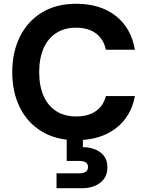

<svg xmlns="http://www.w3.org/2000/svg" viewBox="-20 -732 781 1019"><path d="M384 12Q279 12 203 -33.5Q127 -79 86 -160.5Q45 -242 45 -349Q45 -456 86 -538Q127 -620 203 -666Q279 -712 384 -712Q512 -712 594 -648Q676 -584 696 -468H542Q530 -524 489.5 -554.5Q449 -585 383 -585Q322 -585 278 -556.5Q234 -528 211 -475Q188 -422 188 -349Q188 -276 211 -223.5Q234 -171 278 -142.5Q322 -114 383 -114Q449 -114 489 -142.5Q529 -171 542 -222H696Q676 -113 594 -50.5Q512 12 384 12ZM280 267V188H397Q422 188 434.5 180Q447 172 447 154Q447 137 434.5 129.5Q422 122 397 122H334V-4H420V49Q453 49 482.5 60Q512 71 531 94.5Q550 118 550 157Q550 194 531 218.5Q512 243 482 255Q452 267 417 267Z"/></svg>

Font: DM Sans 18pt ExtraBold
Style: Regular
Weight: 800
Designer: Colophon Foundry, Jonny Pinhorn
Foundry: Colophon Foundry
Version: Version 4.004;gftools[0.9.30]